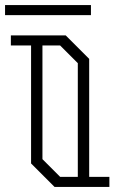

<svg xmlns="http://www.w3.org/2000/svg" viewBox="-23 -740 473 760"><path d="M337 -680H-3V-720H337ZM410 -40V0H193L100 -93V-560H20V-600H237L330 -507V-40ZM215 -40H285V-490L215 -560H145V-110Z"/></svg>

Font: Kumar One Outline
Style: Regular
Weight: 400
Designer: Parimal Parmar
Foundry: Indian Type Foundry
Version: Version 1.000;PS 1.000;hotconv 1.0.88;makeotf.lib2.5.647800